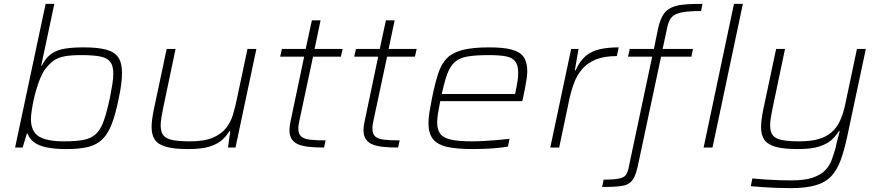

<svg xmlns="http://www.w3.org/2000/svg" viewBox="-20 -763 4559 993"><path d="M323 8Q264 8 222.5 -0.5Q181 -9 156.5 -27Q132 -45 123 -72H119L97 0H58L216 -743H261L193 -423H196Q217 -465 246 -485Q275 -505 316 -511.5Q357 -518 413 -518Q485 -518 528.5 -506.5Q572 -495 591.5 -466.5Q611 -438 611 -386Q611 -361 607 -328Q603 -295 594 -254Q578 -174 558.5 -123Q539 -72 510.5 -43.5Q482 -15 437.5 -3.5Q393 8 323 8ZM311 -32Q373 -32 412 -39.5Q451 -47 475.5 -69.5Q500 -92 516 -136.5Q532 -181 548 -255Q556 -295 561 -326.5Q566 -358 566 -382Q566 -423 550 -443.5Q534 -464 498 -471Q462 -478 400 -478Q346 -478 312.5 -471.5Q279 -465 257 -449Q235 -433 215 -407Q202 -390 190.5 -363.5Q179 -337 169.5 -305.5Q160 -274 153.5 -243.5Q147 -213 143.5 -187.5Q140 -162 140 -147Q140 -84 180 -58Q220 -32 311 -32Z M953 8Q880 8 838.5 -4Q797 -16 780.5 -41Q764 -66 764 -106Q764 -124 767 -146.5Q770 -169 775 -194L842 -510H888L823 -200Q818 -175 814.5 -153.5Q811 -132 811 -115Q811 -80 825.5 -62.5Q840 -45 873.5 -38.5Q907 -32 963 -32Q1037 -32 1081 -51Q1125 -70 1149 -100.5Q1173 -131 1184.5 -169Q1196 -207 1204 -246L1260 -510H1306L1198 0H1159L1171 -84H1166Q1151 -59 1127 -38Q1103 -17 1062.5 -4.5Q1022 8 953 8Z M1656 0Q1612 0 1578.5 -3.5Q1545 -7 1522.5 -16.5Q1500 -26 1488.5 -44Q1477 -62 1477 -91Q1477 -99 1478 -107Q1479 -115 1480.5 -123Q1482 -131 1483 -137L1553 -470H1429L1438 -510H1561L1593 -658H1638L1607 -510H1752L1743 -470H1599L1528 -137Q1526 -126 1524.5 -118Q1523 -110 1523 -105.5Q1523 -101 1523 -99Q1523 -70 1538 -57Q1553 -44 1584.5 -40.5Q1616 -37 1664 -37Z M2039 0Q1995 0 1961.5 -3.5Q1928 -7 1905.5 -16.5Q1883 -26 1871.5 -44Q1860 -62 1860 -91Q1860 -99 1861 -107Q1862 -115 1863.5 -123Q1865 -131 1866 -137L1936 -470H1812L1821 -510H1944L1976 -658H2021L1990 -510H2135L2126 -470H1982L1911 -137Q1909 -126 1907.5 -118Q1906 -110 1906 -105.5Q1906 -101 1906 -99Q1906 -70 1921 -57Q1936 -44 1967.5 -40.5Q1999 -37 2047 -37Z M2426 8Q2340 8 2290 -4Q2240 -16 2218 -45.5Q2196 -75 2196 -126Q2196 -152 2201 -183Q2206 -214 2214 -254Q2229 -329 2245.5 -380.5Q2262 -432 2291 -461.5Q2320 -491 2372 -504.5Q2424 -518 2510 -518Q2586 -518 2628.5 -506Q2671 -494 2689 -467Q2707 -440 2707 -394Q2707 -381 2704.5 -361.5Q2702 -342 2697 -315.5Q2692 -289 2685 -256L2681 -240H2257Q2250 -206 2245.5 -178.5Q2241 -151 2241 -129Q2241 -92 2257.5 -70.5Q2274 -49 2314 -40.5Q2354 -32 2421 -32Q2452 -32 2486.5 -34Q2521 -36 2555.5 -39Q2590 -42 2615 -45L2607 -5Q2586 -1 2555.5 2Q2525 5 2491.5 6.5Q2458 8 2426 8ZM2265 -277H2644L2648 -297Q2655 -330 2657.5 -349.5Q2660 -369 2660 -387Q2660 -427 2644 -446.5Q2628 -466 2594.5 -472Q2561 -478 2509 -478Q2441 -478 2399 -471Q2357 -464 2333 -443Q2309 -422 2294 -382.5Q2279 -343 2265 -277Z M2826 0 2934 -510H2972L2953 -399H2957Q2979 -449 3010.5 -474.5Q3042 -500 3084.5 -509Q3127 -518 3180 -518L3170 -473Q3104 -473 3061 -455Q3018 -437 2991.5 -406.5Q2965 -376 2950 -336.5Q2935 -297 2925 -252L2872 0Z M3094 204 3102 166Q3156 166 3181.5 160.5Q3207 155 3216 143Q3225 131 3230 110L3353 -470H3228L3237 -510H3362L3384 -618Q3392 -652 3403.5 -675Q3415 -698 3432.5 -711.5Q3450 -725 3475 -732Q3500 -739 3534.5 -741Q3569 -743 3613 -743L3606 -706Q3544 -706 3508.5 -699.5Q3473 -693 3456 -676Q3439 -659 3432 -626L3407 -510H3564L3556 -470H3399L3278 99Q3271 130 3262 149.5Q3253 169 3239.5 180.5Q3226 192 3206 196.5Q3186 201 3158 202.5Q3130 204 3094 204ZM3619 0 3776 -743H3822L3665 0Z M4070 210Q4033 210 3993.5 208.5Q3954 207 3920 204.5Q3886 202 3863 200L3871 160Q3903 163 3939.5 165.5Q3976 168 4011.5 169Q4047 170 4072 170Q4141 170 4182.5 156Q4224 142 4247 118.5Q4270 95 4281.5 64Q4293 33 4302 0Q4306 -22 4312 -43Q4318 -64 4323 -84H4318Q4303 -59 4279 -38Q4255 -17 4214.5 -4.5Q4174 8 4105 8Q4032 8 3990.5 -4Q3949 -16 3932.5 -41Q3916 -66 3916 -106Q3916 -124 3919 -146.5Q3922 -169 3927 -194L3994 -510H4040L3975 -200Q3970 -175 3966.5 -153.5Q3963 -132 3963 -115Q3963 -80 3977.5 -62.5Q3992 -45 4025.5 -38.5Q4059 -32 4115 -32Q4171 -32 4211 -43Q4251 -54 4278.5 -77Q4306 -100 4323 -135.5Q4340 -171 4351 -221L4412 -510H4458L4363 -63Q4347 13 4328 65Q4309 117 4278.5 149Q4248 181 4197.5 195.5Q4147 210 4070 210Z"/></svg>

Font: Saira Expanded ExtraLight
Style: Italic
Weight: 250
Width: 7
Italic angle: -12°
Designer: Hector Gatti with collaboration of the Omnibus-Type team
Foundry: Omnibus-Type
Version: Version 1.101